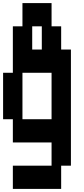

<svg xmlns="http://www.w3.org/2000/svg" viewBox="-20 -1050 540 1240"><path d="M63 170V20H313V-130H63V-280H0V-580H63V-880H125V-1030H313V-880H375V-730H438V20H375V170ZM188 -730H250V-880H188ZM125 -280H313V-580H125Z"/></svg>

Font: 2P VHS
Style: Regular
Weight: 400
Designer: CodeMan38
Foundry: CodeMan38
Version: Version 3.000